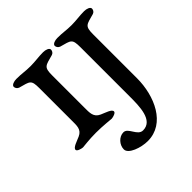

<svg xmlns="http://www.w3.org/2000/svg" viewBox="-177 -584 914 914"><g transform="rotate(-45 280.5 -127.0)"><path d="M392 -13C392 54 391.7 147 323 147C286.1 147 282 87 250 87C220.2 87 194 116.2 194 146C194 177 257.5 199 303 199C421.4 199 478 70 478 -49V-344C478 -401 489 -398 546 -414C555 -417 561 -426 561 -435C561 -447 541 -453 526 -453C492 -453 471 -448 436 -448C400 -448 384 -453 345 -453C330 -453 310 -447 310 -435C310 -426 317 -417 326 -414C383 -398 392 -401 392 -344ZM250 -453C216 -453 195 -448 160 -448C124 -448 108 -453 69 -453C54 -453 34 -447 34 -435C34 -426 41 -417 50 -414C107 -398 116 -401 116 -344V-129C116 -92 119 -64 85 -49C63 -39 30 -30 30 -15C30 -5 52 1 63 2C70 2 109 -4 156 -4C204 -4 250 2 257 2C268 1 289 -5 289 -15C289 -30 256 -39 234 -49C200 -64 202 -92 202 -129V-344C202 -401 213 -398 270 -414C279 -417 285 -426 285 -435C285 -447 265 -453 250 -453Z"/></g></svg>

Font: EB Garamond SC 08
Style: Regular
Weight: 400
Version: Version 0.016